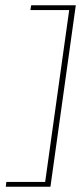

<svg xmlns="http://www.w3.org/2000/svg" viewBox="-20 -650 309 727"><path d="M2 57 4 39H151L242 -612H95L98 -630H267L171 57Z"/></svg>

Font: Alumni Sans Thin Thin
Style: Italic
Weight: 250
Italic angle: -8°
Version: Version 1.016